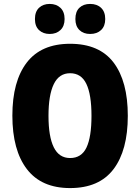

<svg xmlns="http://www.w3.org/2000/svg" viewBox="-20 -948 714 978"><path d="M631 -358Q631 -182 558 -86Q485 10 337 10Q191 10 117 -86.5Q43 -183 43 -359Q43 -534 116.5 -629.5Q190 -725 337 -725Q486 -725 558.5 -629.5Q631 -534 631 -358ZM227 -358Q227 -252 254 -197.5Q281 -143 337 -143Q395 -143 420.5 -196.5Q446 -250 446 -358Q446 -466 420 -520.5Q394 -575 337 -575Q281 -575 254 -519.5Q227 -464 227 -358ZM158 -851Q158 -889 179 -908.5Q200 -928 233 -928Q267 -928 288 -908Q309 -888 309 -851Q309 -815 288 -795Q267 -775 233 -775Q200 -775 179 -794.5Q158 -814 158 -851ZM364 -851Q364 -889 384.5 -908.5Q405 -928 439 -928Q474 -928 495 -908Q516 -888 516 -851Q516 -815 495 -795Q474 -775 439 -775Q405 -775 384.5 -795Q364 -815 364 -851Z"/></svg>

Font: Noto Sans Khmer UI Condensed Black
Style: Regular
Weight: 900
Width: 3
Designer: Danh Hong and the Monotype Design Team
Foundry: Monotype Imaging Inc.
Version: Version 2.002; ttfautohint (v1.8.4.7-5d5b)